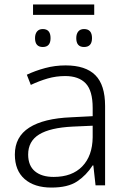

<svg xmlns="http://www.w3.org/2000/svg" viewBox="-20 -836 576 866"><path d="M405 -816V-769H129V-816ZM173 -705Q208 -705 208 -664Q208 -624 173 -624Q138 -624 138 -664Q138 -683 147 -694Q156 -705 173 -705ZM359 -705Q395 -705 395 -664Q395 -624 359 -624Q324 -624 324 -664Q324 -683 333 -694Q342 -705 359 -705ZM276 -541Q366 -541 410 -497Q454 -453 454 -358V0H411L401 -90H398Q369 -45 327.5 -17.5Q286 10 212 10Q135 10 91 -28.5Q47 -67 47 -139Q47 -219 112 -260.5Q177 -302 301 -307L398 -312V-349Q398 -427 366.5 -460Q335 -493 274 -493Q233 -493 195 -482Q157 -471 119 -453L101 -499Q139 -517 183.5 -529Q228 -541 276 -541ZM308 -265Q206 -260 156.5 -229.5Q107 -199 107 -139Q107 -89 137.5 -63.5Q168 -38 222 -38Q305 -38 351 -85.5Q397 -133 398 -217V-269Z"/></svg>

Font: Noto Sans Light
Style: Regular
Weight: 300
Designer: Monotype Design Team
Foundry: Monotype Imaging Inc.
Version: Version 2.007